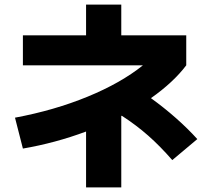

<svg xmlns="http://www.w3.org/2000/svg" viewBox="-20 -770 904 831"><path d="M598.6 -487.3H79.1V-617.2H352.5V-750H504.9V-617.2H786.1V-487.3Q730.5 -413.6 633.3 -345.2Q689.5 -304.7 741 -259.3Q792.5 -213.9 834 -168L725.6 -77.1Q672.9 -137.7 621.3 -183.1Q569.8 -228.5 507.3 -269L504.9 -268.1V41H352.5V-200.7Q218.8 -150.9 79.1 -127L44.9 -260.7Q215.3 -292.5 359.1 -351.6Q502.9 -410.6 598.6 -487.3Z"/></svg>

Font: Pretendard GOV ExtraBold
Style: Regular
Weight: 800
Designer: Base glyphs from Inter by Rasmus Andersson; Hangeul glyphs from Noto Sans CJK(Source Han Sans) by Jang Soo-young and Kan
Foundry: Kil Hyung-jin
Version: Version 1.309